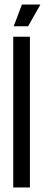

<svg xmlns="http://www.w3.org/2000/svg" viewBox="-20 -821 197 841"><path d="M38 0V-660H111V0ZM103 -706H40L76 -801H157Z"/></svg>

Font: Bricolage Grotesque 48pt Condensed Light
Style: Regular
Weight: 300
Width: 3
Designer: Mathieu Triay
Foundry: Atelier Triay
Version: Version 1.000; ttfautohint (v1.8.4.7-5d5b);gftools[0.9.32]